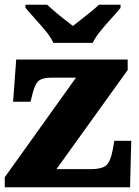

<svg xmlns="http://www.w3.org/2000/svg" viewBox="-20 -786 582 806"><path d="M0 0V-42L299 -460H195Q163 -460 146 -449.5Q129 -439 118 -398L108 -359H35L48 -536H516V-492L217 -76H362Q404 -76 423.5 -90Q443 -104 453 -156L460 -195H531L526 0ZM204 -606Q194 -629 172 -655.5Q150 -682 126.5 -708Q103 -734 87 -753V-766H178Q189 -756 208.5 -739Q228 -722 249.5 -705.5Q271 -689 286 -677Q301 -689 322.5 -705.5Q344 -722 364.5 -739Q385 -756 395 -766H486V-753Q471 -734 447 -708Q423 -682 401.5 -655.5Q380 -629 369 -606Z"/></svg>

Font: Noto Serif Hebrew Black
Style: Regular
Weight: 900
Version: Version 2.003